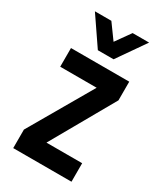

<svg xmlns="http://www.w3.org/2000/svg" viewBox="-184 -803 752 878"><g transform="rotate(30 192.0 -364.5)"><path d="M345.7 -429.7 157.2 -97.7H345.7V0H38.1V-97.7L230.5 -429.7H38.1V-528.3H345.7ZM48.8 -728.5H135.7L192.4 -650.4L248 -728.5H335L232.4 -581.1H149.4Z"/></g></svg>

Font: Altinn-DIN Condensed
Style: DINCondensed-Bold
Weight: 700
Width: 3
Designer: Charles Nix
Foundry: Altinn
Version: Version 2.00